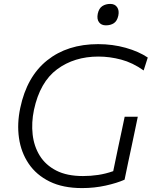

<svg xmlns="http://www.w3.org/2000/svg" viewBox="-20 -951 775 981"><path d="M399.5 10Q301.5 10 233.5 -23.5Q165.5 -57 126.5 -114.8Q87.5 -172.5 77 -246Q66.5 -319.5 83.5 -399.5Q117 -559.5 220.8 -642.5Q324.5 -725.5 481.5 -725.5Q555.5 -725.5 622.2 -706.8Q689 -688 735 -657L714 -591Q657.5 -631 599 -646.5Q540.5 -662 483 -662Q359.5 -662 271.8 -597Q184 -532 153.5 -389.5Q140 -324.5 146.8 -264Q153.5 -203.5 183.2 -155.5Q213 -107.5 267.5 -79.5Q322 -51.5 404 -51.5Q443 -51.5 481.5 -57.2Q520 -63 558.5 -76.5Q565.5 -111.5 572 -141.5Q578.5 -171.5 584.5 -201.5Q594.5 -248 602 -283.2Q609.5 -318.5 617 -354.5H684Q676.5 -318.5 669.2 -283.2Q662 -248 652 -201.5Q643.5 -162.5 635.2 -123Q627 -83.5 616.5 -33Q577.5 -15.5 519.8 -2.8Q462 10 399.5 10ZM521 -821.5Q497.5 -821.5 485.8 -837.5Q474 -853.5 479.5 -881Q485.5 -908.5 502.8 -919.8Q520 -931 543.5 -931Q567 -931 578.5 -914.2Q590 -897.5 584.5 -871Q578.5 -843.5 561.8 -832.5Q545 -821.5 521 -821.5Z"/></svg>

Font: Commissioner Light
Style: Italic
Weight: 300
Italic angle: -12°
Designer: Kostas Bartsokas
Foundry: Kostas Bartsokas
Version: Version 1.000; ttfautohint (v1.8.3)